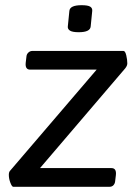

<svg xmlns="http://www.w3.org/2000/svg" viewBox="-20 -719 529 739"><path d="M283 -595Q259 -595 249.5 -601Q240 -607 241 -617L247 -677Q249 -699 294 -699Q318 -699 327 -693.5Q336 -688 335 -677L329 -617Q327 -595 283 -595ZM31 0Q26 0 20 -15.5Q14 -31 14 -46Q14 -57 19 -62L352 -451H96Q76 -451 79 -478L82 -503Q83 -511 89.5 -517Q96 -523 105 -523H455Q462 -523 466 -506Q470 -489 470 -475Q470 -466 462 -456L134 -72H409Q429 -72 426 -45L423 -20Q422 -12 416.5 -6Q411 0 401 0Z"/></svg>

Font: Asap
Style: Italic
Weight: 400
Italic angle: -6°
Designer: Pablo Cosgaya
Foundry: Omnibus-Type
Version: Version 3.001; ttfautohint (v1.8.3)